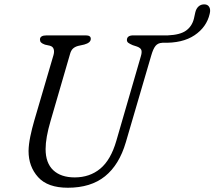

<svg xmlns="http://www.w3.org/2000/svg" viewBox="-20 -866 1006 901"><path d="M526 -205.5 641 -602Q646.5 -620 643.5 -630.5Q640.5 -641 623 -647.5L603 -654Q589 -660 582.2 -665Q575.5 -670 575.5 -678.5Q576 -700 605.5 -700H768Q825.5 -702.5 853.2 -722.5Q881 -742.5 890 -778.5L896.5 -808Q900.5 -825.5 911.8 -835.8Q923 -846 940 -845.5Q955 -845 962 -833Q969 -821 964 -801Q949.5 -738.5 892.8 -700.5Q836 -662.5 743.5 -665.5L740 -665Q721 -664 710 -650.8Q699 -637.5 690 -606.5L570.5 -198.5Q539.5 -92.5 472.8 -38.8Q406 15 298.5 15Q203.5 15 158.8 -34.8Q114 -84.5 114 -157.5Q114.5 -188 122.2 -225.5Q130 -263 140.5 -299L231 -607.5Q235.5 -623 232 -635.2Q228.5 -647.5 214 -651.5L191 -656.5Q177.5 -661.5 172.5 -666.8Q167.5 -672 167.5 -681Q168 -700 199 -700H382.5Q406.5 -700 406 -683.5Q406 -665.5 375.5 -657L346.5 -650.5Q331.5 -646.5 322.2 -637.8Q313 -629 308.5 -612L217.5 -299Q194 -219.5 194 -166.5Q194 -101 230 -67.2Q266 -33.5 330.5 -33.5Q401 -33.5 450.5 -74.5Q500 -115.5 526 -205.5Z"/></svg>

Font: Fraunces 9pt S100 Light
Style: Italic
Weight: 300
Italic angle: -16°
Version: Version 1.000; ttfautohint (v1.8.3)